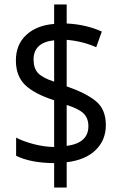

<svg xmlns="http://www.w3.org/2000/svg" viewBox="-20 -780 541 858"><path d="M130 -514Q130 -590 222 -600V-415Q170 -432 150 -453.5Q130 -475 130 -514ZM278 -311Q332 -294 353.5 -273Q375 -252 375 -216Q375 -141 278 -128ZM278 58V-55Q362 -65 407.5 -109.5Q453 -154 453 -221Q453 -291 409 -327.5Q365 -364 278 -394V-602Q349 -596 410 -569L435 -639Q364 -671 278 -675V-760H222V-673Q144 -667 97.5 -624Q51 -581 51 -510Q51 -441 91.5 -401Q132 -361 222 -332V-123Q175 -124 128.5 -136.5Q82 -149 52 -165V-84Q116 -52 222 -51V58Z"/></svg>

Font: Noto Sans UI SemiCondensed
Style: Regular
Weight: 400
Width: 4
Designer: Monotype Design Team
Foundry: Monotype Imaging Inc.
Version: 1.001